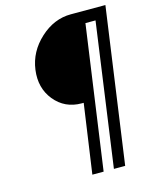

<svg xmlns="http://www.w3.org/2000/svg" viewBox="-117 -777 743 938"><g transform="rotate(-15 254.0 -308.0)"><path d="M333 -700Q248 -700 178 -636Q108 -572 96 -483Q84 -393 135 -330Q187 -266 272 -266H282L232 84H289L391 -640H442L341 84H398L508 -700H343Z"/></g></svg>

Font: Unageo
Style: Light-Italic
Weight: 300
Designer: Richard Sepsi
Foundry: Richard Sepsi
Version: Version 2.000